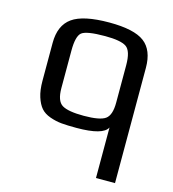

<svg xmlns="http://www.w3.org/2000/svg" viewBox="-105 -581 790 877"><g transform="rotate(15 289.5 -143.0)"><path d="M519 208H429V-31Q409 10 283 10Q240 10 212.5 7.5Q185 5 157 -5Q129 -15 113.5 -33Q98 -51 88 -82Q78 -113 78 -158V-337Q78 -420 130 -457Q182 -494 305 -494Q422 -494 470.5 -457.5Q519 -421 519 -337ZM429 -148V-325Q429 -393 402.5 -411Q376 -429 302 -429Q213 -429 191.5 -411Q170 -393 170 -325V-148Q170 -87 198.5 -69.5Q227 -52 301 -52Q377 -52 403 -70.5Q429 -89 429 -148Z"/></g></svg>

Font: Play
Style: Regular
Weight: 400
Designer: Jonas Hecksher
Foundry: Jonas Hecksher, Playtypeª, e-types AS
Version: Version 1.002